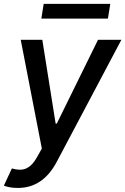

<svg xmlns="http://www.w3.org/2000/svg" viewBox="-31 -747 635 972"><path d="M29.1 105.8Q51.1 112.2 69.2 112.2Q86.6 112.2 100.1 106.4Q113.6 100.5 124.5 90.7Q135.3 81 144.2 68Q153.1 55 160.9 40.8L180.8 5L73.9 -545.5H183.2L250.7 -121.1H256.4L465.2 -545.5H583.5L256.4 72.1Q186.1 204.5 59.7 204.5Q35.9 204.5 16.9 200.8Q-2.1 197.1 -11.4 192.8ZM178.3 -652.7 190 -727.3H527.3L515.3 -652.7Z"/></svg>

Font: Inter P Medium
Style: Italic
Weight: 500
Italic angle: 9.39999°
Designer: Rasmus Andersson
Foundry: rsms
Version: Version 3.018;git-588b23468